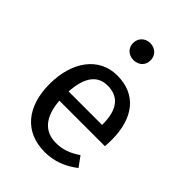

<svg xmlns="http://www.w3.org/2000/svg" viewBox="-228 -885 1002 1002"><g transform="rotate(45 272.5 -384.0)"><path d="M278 -780C241 -780 214 -753 214 -717C214 -681 241 -655 278 -655C317 -655 343 -681 343 -717C343 -753 317 -780 278 -780ZM493 -279C493 -442 416 -539 276 -539C141 -539 57 -422 57 -258C57 -90 143 12 290 12C357 12 418 -10 474 -54L434 -109C387 -77 348 -63 297 -63C217 -63 163 -116 155 -232H491C492 -248 493 -264 493 -279ZM402 -300H155C162 -411 203 -466 278 -466C361 -466 402 -410 402 -306Z"/></g></svg>

Font: Fira Sans
Style: Regular
Weight: 400
Designer: Carrois Corporate & Edenspiekermann AG
Foundry: Carrois Corporate GbR & Edenspiekermann AG
Version: Version 4.203